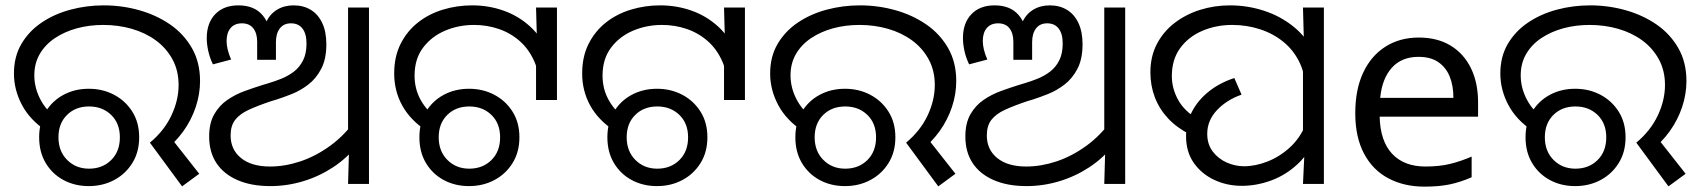

<svg xmlns="http://www.w3.org/2000/svg" viewBox="-20 -686 6327 716"><path d="M539 -154Q592 -198 619 -255Q646 -312 646 -369Q646 -423 623 -465Q600 -507 561 -535.5Q522 -564 471.5 -578.5Q421 -593 365 -593Q313 -593 267 -580.5Q221 -568 185 -544Q149 -520 128.5 -485Q108 -450 108 -405Q108 -362 127.5 -321.5Q147 -281 181 -254L153 -198Q92 -238 62 -294.5Q32 -351 32 -412Q32 -475 60 -522.5Q88 -570 135.5 -602Q183 -634 243 -650Q303 -666 367 -666Q435 -666 499 -648Q563 -630 614 -595Q665 -560 695.5 -507Q726 -454 726 -384Q726 -335 710 -287Q694 -239 664 -197Q634 -155 592 -123L608 -184L723 -38L659 9ZM311 8Q259 8 217 -14.5Q175 -37 150.5 -78Q126 -119 126 -174Q126 -229 150.5 -269.5Q175 -310 217 -332.5Q259 -355 311 -355Q363 -355 405.5 -332.5Q448 -310 473.5 -269.5Q499 -229 499 -174Q499 -119 473.5 -78Q448 -37 405.5 -14.5Q363 8 311 8ZM312 -57Q362 -57 394.5 -89Q427 -121 427 -174Q427 -226 394.5 -257.5Q362 -289 312 -289Q262 -289 230 -257.5Q198 -226 198 -174Q198 -122 230.5 -89.5Q263 -57 312 -57Z M988 8Q917 8 865.5 -14.5Q814 -37 787 -78Q760 -119 760 -177Q760 -227 779 -260Q798 -293 828 -313.5Q858 -334 892.5 -346.5Q927 -359 959 -369L982 -376Q1006 -383 1030.5 -393Q1055 -403 1076 -419Q1097 -435 1110 -460.5Q1123 -486 1123 -524Q1123 -560 1108 -579.5Q1093 -599 1065 -599Q1038 -599 1023.5 -580Q1009 -561 1009 -529V-463H939V-530Q939 -562 924.5 -580.5Q910 -599 882 -599Q855 -599 840 -581.5Q825 -564 825 -533Q825 -519 829 -501.5Q833 -484 842 -464L774 -446Q762 -471 756.5 -496.5Q751 -522 751 -544Q751 -600 782.5 -633Q814 -666 869 -666Q928 -666 959 -629.5Q990 -593 990 -534H959Q959 -575 973 -604.5Q987 -634 1013.5 -650Q1040 -666 1075 -666Q1112 -666 1139.5 -649Q1167 -632 1182 -599.5Q1197 -567 1197 -521Q1197 -466 1178 -429.5Q1159 -393 1129.5 -370.5Q1100 -348 1068.5 -335.5Q1037 -323 1012 -315L992 -309Q941 -292 907.5 -276.5Q874 -261 857 -239Q840 -217 840 -181Q840 -128 879 -96.5Q918 -65 987 -65Q1042 -65 1099.5 -84Q1157 -103 1211.5 -142.5Q1266 -182 1308 -242L1313 -146Q1275 -97 1222.5 -62.5Q1170 -28 1110 -10Q1050 8 988 8ZM1282 -143 1278 -175V-658H1356V0H1278Z M1571 -198Q1510 -238 1480 -292.5Q1450 -347 1450 -412Q1450 -475 1474 -522.5Q1498 -570 1538.5 -602Q1579 -634 1631.5 -650Q1684 -666 1741 -666Q1802 -666 1857.5 -646.5Q1913 -627 1956.5 -587.5Q2000 -548 2025 -488.5Q2050 -429 2050 -348H1993Q1993 -410 1973 -456Q1953 -502 1918.5 -532.5Q1884 -563 1840 -578Q1796 -593 1748 -593Q1690 -593 1639.5 -571.5Q1589 -550 1557.5 -508Q1526 -466 1526 -404Q1526 -358 1545.5 -319.5Q1565 -281 1599 -254L1571 -198ZM1979 -475 1983 -513 1979 -658H2057V-313H1979ZM1729 8Q1677 8 1635 -14.5Q1593 -37 1568.5 -78Q1544 -119 1544 -174Q1544 -229 1568.5 -269.5Q1593 -310 1635 -332.5Q1677 -355 1729 -355Q1781 -355 1823.5 -332.5Q1866 -310 1891.5 -269.5Q1917 -229 1917 -174Q1917 -119 1891.5 -78Q1866 -37 1823.5 -14.5Q1781 8 1729 8ZM1730 -57Q1780 -57 1812.5 -89Q1845 -121 1845 -174Q1845 -226 1812.5 -257.5Q1780 -289 1730 -289Q1680 -289 1648 -257.5Q1616 -226 1616 -174Q1616 -122 1648.5 -89.5Q1681 -57 1730 -57Z M2272 -198Q2211 -238 2181 -292.5Q2151 -347 2151 -412Q2151 -475 2175 -522.5Q2199 -570 2239.5 -602Q2280 -634 2332.5 -650Q2385 -666 2442 -666Q2503 -666 2558.5 -646.5Q2614 -627 2657.5 -587.5Q2701 -548 2726 -488.5Q2751 -429 2751 -348H2694Q2694 -410 2674 -456Q2654 -502 2619.5 -532.5Q2585 -563 2541 -578Q2497 -593 2449 -593Q2391 -593 2340.5 -571.5Q2290 -550 2258.5 -508Q2227 -466 2227 -404Q2227 -358 2246.5 -319.5Q2266 -281 2300 -254L2272 -198ZM2680 -475 2684 -513 2680 -658H2758V-313H2680ZM2430 8Q2378 8 2336 -14.5Q2294 -37 2269.5 -78Q2245 -119 2245 -174Q2245 -229 2269.5 -269.5Q2294 -310 2336 -332.5Q2378 -355 2430 -355Q2482 -355 2524.5 -332.5Q2567 -310 2592.5 -269.5Q2618 -229 2618 -174Q2618 -119 2592.5 -78Q2567 -37 2524.5 -14.5Q2482 8 2430 8ZM2431 -57Q2481 -57 2513.5 -89Q2546 -121 2546 -174Q2546 -226 2513.5 -257.5Q2481 -289 2431 -289Q2381 -289 2349 -257.5Q2317 -226 2317 -174Q2317 -122 2349.5 -89.5Q2382 -57 2431 -57Z M3359 -154Q3412 -198 3439 -255Q3466 -312 3466 -369Q3466 -423 3443 -465Q3420 -507 3381 -535.5Q3342 -564 3291.5 -578.5Q3241 -593 3185 -593Q3133 -593 3087 -580.5Q3041 -568 3005 -544Q2969 -520 2948.5 -485Q2928 -450 2928 -405Q2928 -362 2947.5 -321.5Q2967 -281 3001 -254L2973 -198Q2912 -238 2882 -294.5Q2852 -351 2852 -412Q2852 -475 2880 -522.5Q2908 -570 2955.5 -602Q3003 -634 3063 -650Q3123 -666 3187 -666Q3255 -666 3319 -648Q3383 -630 3434 -595Q3485 -560 3515.5 -507Q3546 -454 3546 -384Q3546 -335 3530 -287Q3514 -239 3484 -197Q3454 -155 3412 -123L3428 -184L3543 -38L3479 9ZM3131 8Q3079 8 3037 -14.5Q2995 -37 2970.5 -78Q2946 -119 2946 -174Q2946 -229 2970.5 -269.5Q2995 -310 3037 -332.5Q3079 -355 3131 -355Q3183 -355 3225.5 -332.5Q3268 -310 3293.5 -269.5Q3319 -229 3319 -174Q3319 -119 3293.5 -78Q3268 -37 3225.5 -14.5Q3183 8 3131 8ZM3132 -57Q3182 -57 3214.5 -89Q3247 -121 3247 -174Q3247 -226 3214.5 -257.5Q3182 -289 3132 -289Q3082 -289 3050 -257.5Q3018 -226 3018 -174Q3018 -122 3050.5 -89.5Q3083 -57 3132 -57Z M3808 8Q3737 8 3685.5 -14.5Q3634 -37 3607 -78Q3580 -119 3580 -177Q3580 -227 3599 -260Q3618 -293 3648 -313.5Q3678 -334 3712.5 -346.5Q3747 -359 3779 -369L3802 -376Q3826 -383 3850.5 -393Q3875 -403 3896 -419Q3917 -435 3930 -460.5Q3943 -486 3943 -524Q3943 -560 3928 -579.5Q3913 -599 3885 -599Q3858 -599 3843.5 -580Q3829 -561 3829 -529V-463H3759V-530Q3759 -562 3744.5 -580.5Q3730 -599 3702 -599Q3675 -599 3660 -581.5Q3645 -564 3645 -533Q3645 -519 3649 -501.5Q3653 -484 3662 -464L3594 -446Q3582 -471 3576.5 -496.5Q3571 -522 3571 -544Q3571 -600 3602.5 -633Q3634 -666 3689 -666Q3748 -666 3779 -629.5Q3810 -593 3810 -534H3779Q3779 -575 3793 -604.5Q3807 -634 3833.5 -650Q3860 -666 3895 -666Q3932 -666 3959.5 -649Q3987 -632 4002 -599.5Q4017 -567 4017 -521Q4017 -466 3998 -429.5Q3979 -393 3949.5 -370.5Q3920 -348 3888.5 -335.5Q3857 -323 3832 -315L3812 -309Q3761 -292 3727.5 -276.5Q3694 -261 3677 -239Q3660 -217 3660 -181Q3660 -128 3699 -96.5Q3738 -65 3807 -65Q3862 -65 3919.5 -84Q3977 -103 4031.5 -142.5Q4086 -182 4128 -242L4133 -146Q4095 -97 4042.5 -62.5Q3990 -28 3930 -10Q3870 8 3808 8ZM4102 -143 4098 -175V-658H4176V0H4098Z M4417 -185Q4368 -210 4335.5 -245Q4303 -280 4286.5 -323.5Q4270 -367 4270 -416Q4270 -476 4294.5 -522.5Q4319 -569 4361 -601Q4403 -633 4456 -649.5Q4509 -666 4567 -666Q4632 -666 4693.5 -646Q4755 -626 4804 -586.5Q4853 -547 4882 -487Q4911 -427 4911 -347L4849 -344Q4849 -405 4827 -451.5Q4805 -498 4766.5 -529.5Q4728 -561 4678.5 -577Q4629 -593 4575 -593Q4515 -593 4463.5 -571Q4412 -549 4381 -506.5Q4350 -464 4350 -402Q4350 -356 4373.5 -313.5Q4397 -271 4446 -243L4417 -185ZM4611 7Q4555 7 4507.5 -15.5Q4460 -38 4431.5 -79Q4403 -120 4403 -178Q4403 -227 4425 -269.5Q4447 -312 4487.5 -344.5Q4528 -377 4583 -395L4610 -333Q4555 -314 4518.5 -275.5Q4482 -237 4482 -187Q4482 -148 4502.5 -121Q4523 -94 4554.5 -80Q4586 -66 4619 -66Q4662 -66 4707.5 -84Q4753 -102 4791 -137Q4829 -172 4850 -224L4888 -180Q4864 -116 4819.5 -74.5Q4775 -33 4720.5 -13Q4666 7 4611 7ZM4844 -106 4839 -144V-471L4843 -511L4839 -658H4917V0H4839Z M5271 -546Q5340 -546 5389.5 -516Q5439 -486 5465.5 -431.5Q5492 -377 5492 -304V-251H5125Q5127 -160 5171.5 -112.5Q5216 -65 5296 -65Q5347 -65 5386.5 -74.5Q5426 -84 5468 -102V-25Q5427 -7 5387 1.5Q5347 10 5292 10Q5216 10 5157.5 -21Q5099 -52 5066.5 -113.5Q5034 -175 5034 -264Q5034 -352 5063.5 -415Q5093 -478 5146.5 -512Q5200 -546 5271 -546ZM5270 -474Q5207 -474 5170.5 -433.5Q5134 -393 5127 -321H5400Q5400 -367 5386 -401Q5372 -435 5343.5 -454.5Q5315 -474 5270 -474Z M6082 -154Q6135 -198 6162 -255Q6189 -312 6189 -369Q6189 -423 6166 -465Q6143 -507 6104 -535.5Q6065 -564 6014.5 -578.5Q5964 -593 5908 -593Q5856 -593 5810 -580.5Q5764 -568 5728 -544Q5692 -520 5671.5 -485Q5651 -450 5651 -405Q5651 -362 5670.5 -321.5Q5690 -281 5724 -254L5696 -198Q5635 -238 5605 -294.5Q5575 -351 5575 -412Q5575 -475 5603 -522.5Q5631 -570 5678.5 -602Q5726 -634 5786 -650Q5846 -666 5910 -666Q5978 -666 6042 -648Q6106 -630 6157 -595Q6208 -560 6238.5 -507Q6269 -454 6269 -384Q6269 -335 6253 -287Q6237 -239 6207 -197Q6177 -155 6135 -123L6151 -184L6266 -38L6202 9ZM5854 8Q5802 8 5760 -14.5Q5718 -37 5693.5 -78Q5669 -119 5669 -174Q5669 -229 5693.5 -269.5Q5718 -310 5760 -332.5Q5802 -355 5854 -355Q5906 -355 5948.5 -332.5Q5991 -310 6016.5 -269.5Q6042 -229 6042 -174Q6042 -119 6016.5 -78Q5991 -37 5948.5 -14.5Q5906 8 5854 8ZM5855 -57Q5905 -57 5937.5 -89Q5970 -121 5970 -174Q5970 -226 5937.5 -257.5Q5905 -289 5855 -289Q5805 -289 5773 -257.5Q5741 -226 5741 -174Q5741 -122 5773.5 -89.5Q5806 -57 5855 -57Z"/></svg>

Font: oriya25
Style: Book
Weight: 400
Designer: Jelle Bosma - Monotype Design Team
Foundry: Monotype Imaging Inc.
Version: Version 2.003